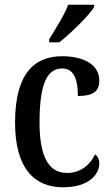

<svg xmlns="http://www.w3.org/2000/svg" viewBox="-20 -786 476 816"><path d="M189 -619V-606H232C283 -646 359 -721 380 -756V-766H270C253 -721 217 -665 189 -619ZM248 10C359 10 402 -46 402 -91C402 -110 395 -122 384 -130C364 -87 324 -51 265 -51C184 -51 148 -125 148 -266C148 -443 186 -495 245 -495C297 -495 311 -442 311 -378C378 -378 402 -399 402 -444C402 -508 341 -547 244 -547C131 -547 44 -480 44 -265C44 -68 128 10 248 10Z"/></svg>

Font: Noto Serif Hebrew Condensed Medium
Style: Regular
Weight: 500
Width: 3
Designer: Monotype Design Team
Foundry: Monotype Imaging Inc.
Version: Version 2.004